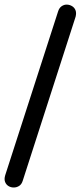

<svg xmlns="http://www.w3.org/2000/svg" viewBox="-31 -771 358 853"><path d="M70 32Q65 48 54 55Q43 62 30 62Q17 62 6.5 55.5Q-4 49 -8.5 37Q-13 25 -8 8L227 -720Q232 -736 243 -743.5Q254 -751 266.5 -750.5Q279 -750 289.5 -743.5Q300 -737 304.5 -725.5Q309 -714 305 -697Z"/></svg>

Font: Nunito ExtraLight SemiBold
Style: Regular
Weight: 600
Version: Version 3.602